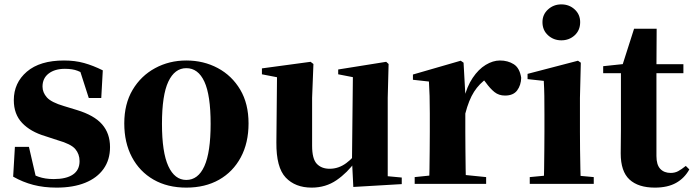

<svg xmlns="http://www.w3.org/2000/svg" viewBox="-20 -839 3165 876"><path d="M238 17Q180 17 132 4.5Q84 -8 40 -33L48 -169H112L146 -22L92 -29V-65Q126 -43 156 -32.5Q186 -22 225 -22Q282 -22 312.5 -42.5Q343 -63 343 -104Q343 -136 323.5 -159Q304 -182 244 -199L186 -218Q119 -238 81 -278Q43 -318 43 -382Q43 -461 102.5 -512Q162 -563 272 -563Q322 -563 363.5 -551.5Q405 -540 449 -518L442 -392H385L339 -535L387 -517V-487Q357 -507 334 -516Q311 -525 276 -525Q230 -525 202 -503.5Q174 -482 174 -444Q174 -417 194 -394.5Q214 -372 272 -355L331 -337Q410 -313 446 -271.5Q482 -230 482 -168Q482 -110 452.5 -68.5Q423 -27 368.5 -5Q314 17 238 17Z M830 17Q744 17 680.5 -19.5Q617 -56 582 -122Q547 -188 547 -276Q547 -365 585 -429Q623 -493 687.5 -528Q752 -563 830 -563Q909 -563 973.5 -528.5Q1038 -494 1076 -430Q1114 -366 1114 -276Q1114 -187 1078.5 -121Q1043 -55 979.5 -19Q916 17 830 17ZM830 -18Q884 -18 912.5 -81Q941 -144 941 -274Q941 -405 912.5 -466.5Q884 -528 830 -528Q777 -528 748 -466.5Q719 -405 719 -274Q719 -144 748 -81Q777 -18 830 -18Z M1402 17Q1327 17 1283.5 -29Q1240 -75 1241 -189L1244 -505L1278 -480L1175 -500V-527L1397 -557L1410 -547L1404 -393V-174Q1404 -114 1425.5 -91.5Q1447 -69 1484 -69Q1525 -69 1560 -95Q1595 -121 1621 -160L1660 -103H1602Q1565 -51 1515.5 -17Q1466 17 1402 17ZM1592 14 1586 -107V-110L1590 -487L1523 -500V-522L1742 -557L1753 -547L1749 -393V-35L1813 -29V1Z M1872 0V-31L1979 -42H2089L2198 -31V0ZM1937 0Q1939 -26 1939.5 -68.5Q1940 -111 1940.5 -157Q1941 -203 1941 -238V-321Q1941 -371 1940 -401Q1939 -431 1937 -467L1864 -475V-499L2082 -562L2095 -553L2103 -409V-408V-238Q2103 -203 2103.5 -157Q2104 -111 2104.5 -68.5Q2105 -26 2106 0ZM2103 -321 2064 -386H2096Q2110 -444 2136.5 -483.5Q2163 -523 2196 -543Q2229 -563 2261 -563Q2297 -563 2324 -546Q2351 -529 2358 -484Q2357 -450 2339.5 -426.5Q2322 -403 2284 -403Q2256 -403 2236 -419Q2216 -435 2196 -463L2173 -492L2205 -484Q2167 -458 2143 -420.5Q2119 -383 2103 -321Z M2397 0V-31L2502 -41H2580L2689 -31V0ZM2461 0Q2462 -26 2462.5 -68.5Q2463 -111 2463.5 -157Q2464 -203 2464 -238V-318Q2464 -368 2463.5 -401.5Q2463 -435 2461 -470L2387 -478V-502L2617 -562L2630 -553L2626 -392V-238Q2626 -203 2626.5 -157Q2627 -111 2628 -68.5Q2629 -26 2630 0ZM2541 -655Q2506 -655 2480.5 -678Q2455 -701 2455 -738Q2455 -773 2480.5 -796Q2506 -819 2541 -819Q2577 -819 2602 -796Q2627 -773 2627 -738Q2627 -701 2602 -678Q2577 -655 2541 -655Z M2895 -505V-546H3098V-505ZM2968 17Q2892 17 2852 -20Q2812 -57 2812 -139Q2812 -169 2812.5 -193.5Q2813 -218 2813 -249V-505H2732V-537L2836 -548L2818 -536L2873 -708H2976L2975 -529V-519V-127Q2975 -87 2992.5 -68.5Q3010 -50 3040 -50Q3059 -50 3074 -58Q3089 -66 3109 -82L3125 -66Q3103 -26 3064.5 -4.5Q3026 17 2968 17Z"/></svg>

Font: Noto Serif TC ExtraLight Black
Style: Regular
Weight: 900
Version: Version 2.003-H1;hotconv 1.1.1;makeotfexe 2.6.0